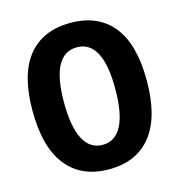

<svg xmlns="http://www.w3.org/2000/svg" viewBox="-102 -760 804 860"><g transform="rotate(-15 300.0 -329.5)"><path d="M564.9 -331.5Q564.9 -163.1 496.6 -76.7Q428.2 9.8 300.3 9.8Q172.4 9.8 103.8 -76.7Q35.2 -163.1 35.2 -331.5Q35.2 -500 103.8 -584.5Q172.4 -668.9 300.3 -668.9Q428.2 -668.9 496.6 -584.5Q564.9 -500 564.9 -331.5ZM418.9 -331.5Q418.9 -555.7 300.3 -555.7Q181.2 -555.7 181.2 -331.5Q181.2 -219.2 211.2 -161.4Q241.2 -103.5 300.3 -103.5Q359.4 -103.5 389.2 -161.4Q418.9 -219.2 418.9 -331.5Z"/></g></svg>

Font: Cousine
Style: Bold
Weight: 700
Monospace: yes
Designer: Steve Matteson
Foundry: Ascender Corporation
Version: Version 1.20